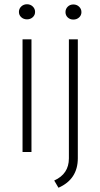

<svg xmlns="http://www.w3.org/2000/svg" viewBox="-20 -715 469 903"><path d="M86 -530H128V0H86ZM134 -634Q123 -624 107 -624Q91 -624 80 -634Q69 -644 69 -659Q69 -674 80 -684.5Q91 -695 107 -695Q123 -695 134 -684.5Q145 -674 145 -659Q145 -644 134 -634ZM255 168 235 134Q304 103 304 30V-530H346V29Q346 128 255 168ZM352 -633Q341 -623 325 -623Q309 -623 298.5 -633Q288 -643 288 -658Q288 -673 298.5 -683.5Q309 -694 325 -694Q341 -694 352 -683.5Q363 -673 363 -658Q363 -643 352 -633Z"/></svg>

Font: Roundo Light
Style: Regular
Weight: 300
Designer: Namrata Goyal (Gurmukhi), Shiva Nallaperumal (Latin)
Foundry: Indian Type Foundry
Version: Version 1.000;PS 1.0;hotconv 1.0.88;makeotf.lib2.5.647800